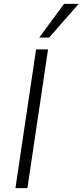

<svg xmlns="http://www.w3.org/2000/svg" viewBox="-20 -975 428 995"><path d="M60 0 167 -719H229L122 0ZM183 -780 312 -955H388L234 -780Z"/></svg>

Font: Nunitoga
Style: Light Italic
Weight: 300
Italic angle: -9°
Designer: Vernon Adams
Foundry: Vernon Adams
Version: Version 1.0